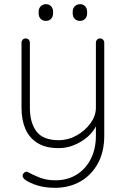

<svg xmlns="http://www.w3.org/2000/svg" viewBox="-20 -699 602 919"><path d="M459 -515Q468 -515 473.5 -509Q479 -503 479 -495V-49Q479 28 448 84Q417 140 364 170Q311 200 243 200Q197 200 160.5 189Q124 178 101 162Q94 157 90 150Q86 143 90 135Q94 127 101.5 124Q109 121 116 126Q133 136 167.5 150Q202 164 245 164Q303 164 346.5 137Q390 110 414.5 62Q439 14 439 -49V-123L441 -98Q427 -68 398.5 -43.5Q370 -19 334.5 -4.5Q299 10 261 10Q199 10 159.5 -14.5Q120 -39 101.5 -82Q83 -125 83 -183V-495Q83 -503 88.5 -509Q94 -515 103 -515Q112 -515 117.5 -509Q123 -503 123 -495V-183Q123 -112 154.5 -70Q186 -28 261 -28Q306 -28 346.5 -50.5Q387 -73 413 -109Q439 -145 439 -183V-495Q439 -503 444.5 -509Q450 -515 459 -515ZM363 -599Q347 -599 337.5 -609Q328 -619 328 -635V-643Q328 -659 338 -669Q348 -679 364 -679Q378 -679 387.5 -669Q397 -659 397 -643V-635Q397 -619 387.5 -609Q378 -599 363 -599ZM200 -599Q184 -599 174.5 -609Q165 -619 165 -635V-643Q165 -659 175 -669Q185 -679 201 -679Q215 -679 224.5 -669Q234 -659 234 -643V-635Q234 -619 224.5 -609Q215 -599 200 -599Z"/></svg>

Font: Quicksand Light Light
Style: Regular
Weight: 300
Version: Version 3.006